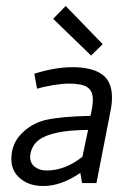

<svg xmlns="http://www.w3.org/2000/svg" viewBox="-20 -613 433 643"><path d="M18 0ZM104 -316 95 -366Q164 -388 223 -388Q287 -388 321 -364.5Q355 -341 355 -287Q355 -266 351 -246L303 0H255L249 -34Q185 10 125 10Q78 10 48 -15Q18 -40 18 -80Q18 -131 52 -165.5Q86 -200 132 -211Q184 -223 283 -225Q291 -259 291 -279Q291 -308 273 -320.5Q255 -333 211 -333Q189 -333 158.5 -328Q128 -323 104 -316ZM256 -88 275 -178Q209 -177 173 -169Q133 -161 110.5 -144.5Q88 -128 82 -98Q81 -94 81 -87Q81 -66 97 -54Q113 -42 136 -42Q198 -42 256 -88ZM285 -427 158 -550 200 -593 324 -465Z"/></svg>

Font: Cambay Devanagari
Style: Italic
Weight: 400
Italic angle: -11°
Designer: Pooja Saxena
Foundry: Pooja Saxena
Version: Version 1.018;PS 001.018;hotconv 1.0.70;makeotf.lib2.5.58329